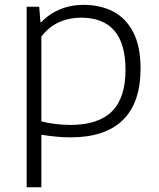

<svg xmlns="http://www.w3.org/2000/svg" viewBox="-20 -570 672 810"><path d="M92.5 -541.5H145.5L150.5 -476.5H154.5Q186.5 -511 232.5 -530.2Q278.5 -549.5 332.5 -549.5Q403 -549.5 457 -521.8Q511 -494 542 -434.2Q573 -374.5 573 -281Q573 -136.5 498.2 -63.5Q423.5 9.5 277 9.5Q223.5 9.5 154.5 -1.5V220H92.5ZM509.5 -275.5Q509.5 -495.5 321.5 -495.5Q272.5 -495.5 229.2 -476.2Q186 -457 154.5 -415.5V-58Q180.5 -51 212.5 -47Q244.5 -43 276.5 -43Q394.5 -43 452 -99.8Q509.5 -156.5 509.5 -275.5Z"/></svg>

Font: Encode Sans Expanded Light
Style: Regular
Weight: 300
Width: 7
Designer: Multiple Designers
Foundry: Impallari Type
Version: Version 2.000